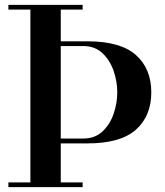

<svg xmlns="http://www.w3.org/2000/svg" viewBox="-20 -770 677 790"><path d="M14.5 -19.5H105V-730.5H14.5V-750H320V-730.5H230V-600H340Q475.5 -600 539 -543.8Q602.5 -487.5 602.5 -390Q602.5 -292.5 539 -236.2Q475.5 -180 340 -180H230V-19.5H320V0H14.5ZM322.5 -580.5H230V-200H322.5Q370.5 -200 401.5 -229Q432.5 -258 447.5 -301.8Q462.5 -345.5 462.5 -390Q462.5 -434.5 447.5 -478.2Q432.5 -522 401.5 -551.2Q370.5 -580.5 322.5 -580.5Z"/></svg>

Font: Bodoni* 11pt Medium
Style: Regular
Weight: 500
Version: Version 2.3